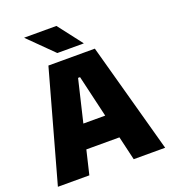

<svg xmlns="http://www.w3.org/2000/svg" viewBox="-148 -937 934 1047"><g transform="rotate(-20 319.0 -413.5)"><path d="M7.5 0 185 -639H454.5L630 0H447.5L325.5 -520.5H314L190 0ZM175 -138.5V-276.5H461.5V-138.5ZM300 -827 407 -688V-686.5H254L113.5 -825.5V-827Z"/></g></svg>

Font: Anek Latin Medium ExtraBold
Style: Regular
Weight: 800
Version: Version 1.003